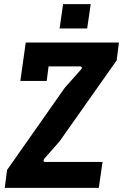

<svg xmlns="http://www.w3.org/2000/svg" viewBox="-20 -905 593 925"><path d="M3 0 14 -86 292 -482 371 -571Q376 -576 374 -580.5Q372 -585 367 -585H214L205 -515H78L104 -700H553L542 -614L267 -224L193 -140Q189 -135 190 -130Q191 -125 196 -125H474L456 0ZM267 -768 284 -885H417L400 -768Z"/></svg>

Font: Finlandica SemiBold
Style: Italic
Weight: 600
Italic angle: -8°
Designer: Niklas Ekholm, Juho Hiilivirta, Jaakko Suomalainen
Foundry: Helsinki Type Studio
Version: Version 1.063